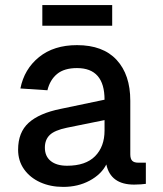

<svg xmlns="http://www.w3.org/2000/svg" viewBox="-20 -721 640 753"><path d="M228 12Q178 12 138 -6Q98 -24 74.5 -57Q51 -90 51 -134Q51 -202 92.5 -239.5Q134 -277 218 -294L390 -330Q390 -454 282 -454Q232 -454 204 -431Q176 -408 166 -367L60 -374Q75 -450 133 -497Q191 -544 282 -544Q384 -544 437.5 -486Q491 -428 491 -326V-116Q491 -98 498.5 -90.5Q506 -83 522 -83H552V0Q546 1 532.5 2Q519 3 506 3Q414 3 397 -76Q377 -37 331.5 -12.5Q286 12 228 12ZM243 -71Q316 -71 353 -108.5Q390 -146 390 -209V-250L242 -220Q194 -210 175 -191.5Q156 -173 156 -142Q156 -108 179 -89.5Q202 -71 243 -71ZM146 -620V-701H420V-620Z"/></svg>

Font: Geist Mono Medium
Style: Regular
Weight: 500
Monospace: yes
Designer: Basement.studio, Andrés Briganti, Mateo Zaragoza
Foundry: Basement.studio, Vercel, Andrés Briganti, Guido Ferreyra, Mateo Zaragoza
Version: Version 1.500; ttfautohint (v1.8.4.7-5d5b)